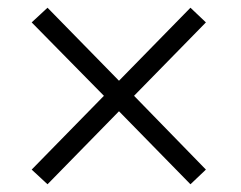

<svg xmlns="http://www.w3.org/2000/svg" viewBox="-20 -598 623 497"><path d="M62 -159 249 -350 62 -540 103 -578 288 -389 473 -578 513 -540 327 -350 513 -159 473 -121 288 -310 103 -121Z"/></svg>

Font: Maitree Light
Style: Regular
Weight: 300
Designer: CadsonDemak Team
Foundry: CadsonDemak
Version: Version 1.001